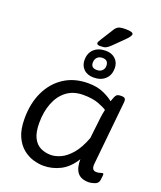

<svg xmlns="http://www.w3.org/2000/svg" viewBox="-161 -997 928 1105"><g transform="rotate(20 302.5 -444.5)"><path d="M238 6Q210 6 176.5 -3.5Q143 -13 113 -37Q83 -61 63.5 -103.5Q44 -146 44 -213Q44 -307 78 -378Q112 -449 174 -489Q236 -529 320 -529Q377 -529 417.5 -510Q458 -491 475 -475Q486 -508 493.5 -516.5Q501 -525 520 -525H526Q541 -525 546.5 -518Q552 -511 550 -494L511 -107Q506 -64 537 -64Q551 -64 560.5 -67.5Q570 -71 574 -71Q580 -71 580 -63Q580 -62 579.5 -53Q579 -44 576 -27Q572 -8 551 -1Q530 6 516 6Q467 6 446 -22Q425 -50 426 -102Q389 -43 340 -18.5Q291 6 238 6ZM257 -67Q284 -67 316.5 -81.5Q349 -96 381 -133Q413 -170 438 -236L453 -367Q456 -392 462 -417Q447 -428 410 -442Q373 -456 316 -456Q256 -456 215 -425Q174 -394 153 -340Q132 -286 132 -219Q132 -160 149 -127Q166 -94 194.5 -80.5Q223 -67 257 -67ZM336 -570Q297 -570 275 -592Q253 -614 253 -647Q253 -690 279.5 -714.5Q306 -739 351 -739Q388 -739 410.5 -717.5Q433 -696 433 -662Q433 -619 406.5 -594.5Q380 -570 336 -570ZM339 -617Q359 -617 371 -628.5Q383 -640 383 -658Q383 -694 347 -694Q327 -694 315 -682Q303 -670 303 -649Q303 -617 339 -617ZM310 -753Q289 -753 289 -765Q289 -771 303 -793L351 -869Q359 -882 371.5 -888.5Q384 -895 416 -895Q462 -895 462 -880Q462 -867 431 -837L370 -777Q355 -763 344 -758Q333 -753 310 -753Z"/></g></svg>

Font: Asap Semi Expanded Semi Expanded Regular
Style: Italic
Weight: 400
Width: 6
Italic angle: -6°
Designer: Pablo Cosgaya
Foundry: Omnibus-Type
Version: Version 3.001; ttfautohint (v1.8.4.7-5d5b)